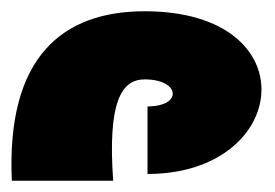

<svg xmlns="http://www.w3.org/2000/svg" viewBox="-251 -978 489 341"><path d="M11 -669C265 -669 298 -958 6 -958C-139 -958 -240 -878 -230 -657H-50C-60 -798 -35 -837 6 -837C69 -837 74 -789 11 -789Z"/></svg>

Font: Montserrat arm Black
Style: Regular
Weight: 900
Designer: Julieta Ulanovsky
Foundry: Julieta Ulanovsky
Version: Version 6.000;PS 006.000;hotconv 1.0.88;makeotf.lib2.5.64775